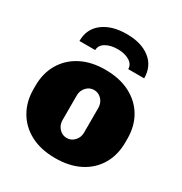

<svg xmlns="http://www.w3.org/2000/svg" viewBox="-174 -865 948 1002"><g transform="rotate(30 300.0 -364.0)"><path d="M300 10Q214 10 152 -22.5Q90 -55 56.5 -113Q23 -171 23 -245V-266Q23 -342 57 -399.5Q91 -457 152.5 -489Q214 -521 298 -521Q385 -521 447.5 -488.5Q510 -456 543.5 -399Q577 -342 577 -266V-245Q577 -168 543 -110.5Q509 -53 447 -21.5Q385 10 300 10ZM300 -111Q327 -111 346 -131.5Q365 -152 365 -181V-330Q365 -359 346 -379.5Q327 -400 300 -400Q273 -400 254 -379.5Q235 -359 235 -330V-181Q235 -152 254 -131.5Q273 -111 300 -111ZM105 -583Q105 -656 159 -697Q213 -738 302 -738Q390 -738 442.5 -697Q495 -656 495 -583H399Q399 -612 371 -629Q343 -646 300 -646Q257 -646 228.5 -629Q200 -612 200 -583Z"/></g></svg>

Font: Chivo Mono Medium Black
Style: Regular
Weight: 900
Monospace: yes
Version: Version 1.008